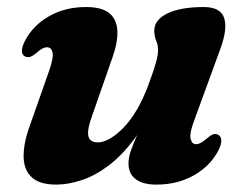

<svg xmlns="http://www.w3.org/2000/svg" viewBox="-20 -498 678 532"><path d="M584.5 -124.5Q593 -120 593.2 -108.8Q593.5 -97.5 584.5 -80Q562.5 -38 517.2 -12.2Q472 13.5 413 13.5Q376 13.5 356 -1.5Q336 -16.5 336 -45.5Q336 -62.5 343.8 -83.8Q351.5 -105 362.5 -129.8Q373.5 -154.5 385 -182.5Q396.5 -210.5 403.5 -241.5L415.5 -232Q388.5 -162.5 353.8 -115.2Q319 -68 281.2 -39.5Q243.5 -11 206 1.2Q168.5 13.5 136 13.5Q90 13.5 68.2 -6.5Q46.5 -26.5 45.5 -62.2Q44.5 -98 61 -145L116.5 -303Q129 -339 125.5 -353Q122 -367 110.5 -367Q104.5 -367 97.5 -363.5Q90.5 -360 80 -350.5Q69.5 -342 62.8 -340.2Q56 -338.5 49.5 -341.5Q41 -345.5 40.8 -356.8Q40.5 -368 49.5 -385.5Q71.5 -427.5 115.8 -453Q160 -478.5 218.5 -478.5Q262.5 -478.5 283.2 -461.2Q304 -444 305.2 -412.2Q306.5 -380.5 291 -337L235.5 -178Q221 -139 224.8 -121.2Q228.5 -103.5 251 -103.5Q266.5 -103.5 284.8 -114Q303 -124.5 322 -144Q341 -163.5 358 -192Q375 -220.5 389 -257Q399 -283.5 405.2 -302.5Q411.5 -321.5 414.8 -335Q418 -348.5 418 -358Q418 -373 412.8 -385.2Q407.5 -397.5 407.5 -413.5Q407.5 -443 443.8 -460.8Q480 -478.5 544.5 -478.5Q591 -478.5 601 -448.2Q611 -418 590.5 -362.5L517.5 -162.5Q504.5 -127.5 508.2 -113Q512 -98.5 523 -98.5Q529.5 -98.5 536.5 -102.2Q543.5 -106 554 -115Q564.5 -124 571.2 -126Q578 -128 584.5 -124.5Z"/></svg>

Font: Fraunces
Style: Bold Italic
Weight: 700
Italic angle: -16°
Version: Version 1.000;[b76b70a41]